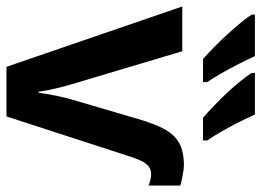

<svg xmlns="http://www.w3.org/2000/svg" viewBox="-127 -679 806 592"><g transform="rotate(90 276.0 -383.0)"><path d="M490 -547Q497 -547 507 -545.5Q517 -544 529.5 -541.5Q542 -539 552 -536V-438Q542 -442 533 -444Q524 -446 516 -446Q503 -446 493 -438Q483 -430 476.5 -416.5Q470 -403 464 -385L339 0H186L0 -542H138L235 -217Q246 -182 253 -151Q260 -120 263 -99H266Q269 -123 275.5 -155Q282 -187 292 -219L347 -406Q362 -458 379 -488.5Q396 -519 422 -533Q448 -547 490 -547ZM333 -766Q343 -744 356.5 -717Q370 -690 385 -664Q400 -638 413 -619V-606H343Q327 -620 306.5 -639.5Q286 -659 265.5 -681Q245 -703 229 -723Q213 -743 205 -756V-766ZM153 -766Q163 -744 177 -716.5Q191 -689 205.5 -663.5Q220 -638 233 -619V-606H162Q146 -620 126 -639.5Q106 -659 86 -681Q66 -703 49.5 -723Q33 -743 25 -756V-766Z"/></g></svg>

Font: Noto Sans Display SemiBold
Style: Regular
Weight: 600
Designer: Monotype Design Team
Foundry: Monotype Imaging Inc.
Version: Version 2.003